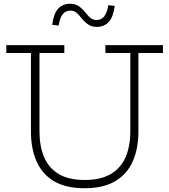

<svg xmlns="http://www.w3.org/2000/svg" viewBox="-20 -992 900 1021"><path d="M540.5 -752H846.5V-710H716V-293.5Q716 -201 685.5 -133Q655 -65 591.8 -28Q528.5 9 429.5 9Q331 9 268 -28Q205 -65 174.8 -133Q144.5 -201 144.5 -293.5V-710H13.5V-752H322V-710H190V-293.5Q190 -214 214.8 -156Q239.5 -98 292.5 -66.5Q345.5 -35 430.5 -35Q515.5 -35 569 -66.5Q622.5 -98 647.8 -156.2Q673 -214.5 673 -293.5V-710H540.5ZM556 -964.5 590 -960.5Q583 -903 558.8 -876Q534.5 -849 494.5 -849Q468.5 -849 450.5 -860.8Q432.5 -872.5 413 -896Q397 -917 384.5 -926.2Q372 -935.5 354.5 -935.5Q329.5 -935.5 313.8 -916.5Q298 -897.5 292 -856L257.5 -860Q264.5 -917.5 288.5 -944.8Q312.5 -972 352.5 -972Q379 -972 397.2 -960.2Q415.5 -948.5 435 -924.5Q451.5 -903.5 464.2 -894.5Q477 -885.5 493.5 -885.5Q518.5 -885.5 534 -904.5Q549.5 -923.5 556 -964.5Z"/></svg>

Font: Hepta Slab ExtraLight Light
Style: Regular
Weight: 300
Version: Version 1.100